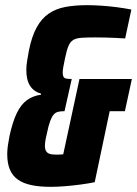

<svg xmlns="http://www.w3.org/2000/svg" viewBox="-20 -716 531 744"><path d="M177 8Q134 8 102.5 1.5Q71 -5 50 -19.5Q29 -34 18.5 -58.5Q8 -83 8 -119Q8 -134 10.5 -152Q13 -170 17 -190Q29 -244 45 -277.5Q61 -311 84.5 -328Q108 -345 139 -349V-353Q111 -361 96.5 -383.5Q82 -406 82 -445Q82 -461 85 -479.5Q88 -498 92 -520Q103 -575 122 -609.5Q141 -644 168.5 -663Q196 -682 233 -689Q270 -696 318 -696Q343 -696 373 -694Q403 -692 433.5 -688Q464 -684 489 -679L465 -567Q450 -568 430 -569Q410 -570 389 -570.5Q368 -571 349 -571Q315 -571 295 -569.5Q275 -568 263.5 -561Q252 -554 245 -537Q238 -520 232 -490Q228 -471 225.5 -457.5Q223 -444 223 -435Q223 -424 226 -418.5Q229 -413 236.5 -411.5Q244 -410 255 -410H258L230 -285H226Q214 -285 204.5 -282.5Q195 -280 188 -272Q181 -264 174.5 -247Q168 -230 162 -200Q158 -184 156 -171.5Q154 -159 154 -150Q154 -139 158 -131.5Q162 -124 170.5 -120.5Q179 -117 193 -117Q200 -117 208 -117Q216 -117 225 -118L288 -410H491L464 -285H405L347 -10Q323 -5 293 -1Q263 3 232.5 5.5Q202 8 177 8Z"/></svg>

Font: Saira Condensed Black
Style: Italic
Weight: 900
Width: 3
Italic angle: -12°
Designer: Hector Gatti with collaboration of the Omnibus-Type team
Foundry: Omnibus-Type
Version: Version 1.101